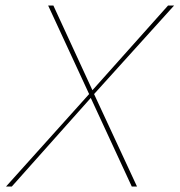

<svg xmlns="http://www.w3.org/2000/svg" viewBox="-20 -678 653 698"><path d="M613 -658 322 -336 478 0H459L310 -322L23 0H2L304 -336L155 -658H174L316 -350L591 -658Z"/></svg>

Font: EauTestText Thin
Style: Italic
Weight: 250
Italic angle: -12°
Designer: Christian Thalmann (Catharsis Fonts)
Version: Version 0.001;PS 000.001;hotconv 1.0.88;makeotf.lib2.5.64775